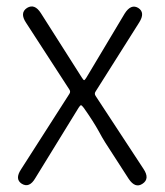

<svg xmlns="http://www.w3.org/2000/svg" viewBox="-20 -557 500 582"><path d="M46 0Q24 -14 44 -44L190 -272Q195 -279 190 -286L59 -488Q39 -518 62 -533Q85 -547 104 -517L228 -322Q233 -314 235 -314Q237 -314 242 -322L358 -516Q377 -546 399 -533Q421 -519 402 -489L270 -280Q265 -273 270 -266L415 -45Q435 -15 412 0Q390 15 370 -15L299 -125Q289 -141 280 -158Q263 -189 234 -230Q228 -238 225.5 -238Q223 -238 218 -230L87 -17Q69 14 46 0Z"/></svg>

Font: Resource Han Rounded KR Light
Style: Regular
Weight: 300
Designer: Cyano Hao (round all glyphs); Ryoko NISHIZUKA 西塚涼子 (kana, bopomofo & ideographs); Paul D. Hunt (Latin, Greek & Cyrillic)
Foundry: Cyano Hao
Version: 0.990